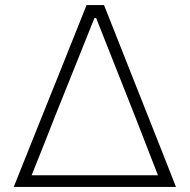

<svg xmlns="http://www.w3.org/2000/svg" viewBox="-20 -733 744 753"><path d="M34 0Q57 -58 82.5 -121.5Q108 -184.5 131 -242.5L229 -486.5Q255 -552 276.5 -605.5Q298 -659 319.5 -713H388Q409.5 -659 430.5 -606Q451.5 -553 477.5 -487L575 -241Q598.5 -182 623 -119.8Q647.5 -57.5 670 0ZM196.5 -278.5Q174.5 -222.5 151 -163Q127 -103.5 104 -45.5H599.5Q577 -103.5 554 -162.5Q531 -221.5 510.5 -274.5L357 -662.5H350.5Z"/></svg>

Font: Heraclito ExtraLight
Style: Regular
Weight: 200
Designer: Kostas Bartsokas (font) & Cristiano Sobral (main changes)
Foundry: Kostas Bartsokas (font) & Cristiano Sobral (main changes)
Version: Version 1.00;July 8, 2020;FontCreator 13.0.0.2655 64-bit